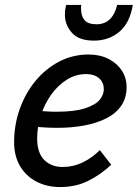

<svg xmlns="http://www.w3.org/2000/svg" viewBox="-20 -745 564 775"><path d="M37 -171Q37 -241 59.5 -304.5Q82 -368 122.5 -417.5Q163 -467 218 -496Q273 -525 338 -525Q383 -525 417.5 -507.5Q452 -490 471.5 -460.5Q491 -431 491 -393Q491 -350 469.5 -318.5Q448 -287 409.5 -267.5Q371 -248 320.5 -238.5Q270 -229 212 -229Q188 -229 161.5 -230.5Q135 -232 106 -235L117 -299Q143 -297 165 -295.5Q187 -294 207 -294Q282 -294 324 -308Q366 -322 382.5 -342.5Q399 -363 399 -384Q399 -413 379.5 -429.5Q360 -446 328 -446Q286 -446 250 -423.5Q214 -401 187 -363.5Q160 -326 145 -279.5Q130 -233 130 -186Q130 -128 158.5 -99.5Q187 -71 233 -71Q276 -71 314 -89.5Q352 -108 383 -139L429 -80Q385 -39 335 -14.5Q285 10 223 10Q169 10 127 -12Q85 -34 61 -74.5Q37 -115 37 -171ZM242 -685Q242 -702 244 -710.5Q246 -719 247 -725H308Q307 -719 307 -716.5Q307 -714 307 -711Q307 -680 321.5 -663.5Q336 -647 370 -647Q401 -647 422 -666Q443 -685 453 -725H516Q504 -652 461.5 -616.5Q419 -581 359 -581Q298 -581 270 -613Q242 -645 242 -685Z"/></svg>

Font: Radio Canada
Style: Italic
Weight: 400
Italic angle: -12°
Designer: Charles Daoud, Etienne Aubert Bonn, Alexandre Saumier Demers, Jacques Le Bailly
Foundry: Radio-Canada
Version: Version 2.104;gftools[0.9.28.dev5+ged2979d]